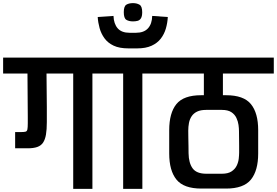

<svg xmlns="http://www.w3.org/2000/svg" viewBox="-56 -1210 1774 1230"><path d="M122 -461 120 -739H-36V-841H668V-739H536V0H413V-739H242L244 -524V-428Q244 -380 238.5 -348Q233 -316 220 -296.5Q207 -277 183 -268.5Q159 -260 123 -260H41V-364H79Q99 -364 108 -366.5Q117 -369 119.5 -381Q122 -393 122 -421Z M733 0V-739H596V-841H993V-739H856V0ZM767 -900Q709 -900 672 -917.5Q635 -935 613.5 -964.5Q592 -994 582 -1030Q572 -1066 570 -1101L671 -1108Q673 -1057 698 -1028.5Q723 -1000 774 -1000H815Q866 -1000 892 -1028.5Q918 -1057 919 -1108L1019 -1101Q1017 -1063 1006.5 -1027Q996 -991 974 -962.5Q952 -934 915 -917Q878 -900 823 -900ZM796 -1073Q770 -1073 753.5 -1083Q737 -1093 737 -1132Q737 -1170 753.5 -1180Q770 -1190 796 -1190Q820 -1190 837.5 -1180Q855 -1170 855 -1132Q855 -1106 847 -1093Q839 -1080 825.5 -1076.5Q812 -1073 796 -1073Z M1265 -506Q1229 -506 1206.5 -495Q1184 -484 1171.5 -465Q1159 -446 1154.5 -422Q1150 -398 1150 -373Q1150 -352 1150.5 -326.5Q1151 -301 1151.5 -276Q1152 -251 1152 -228Q1153 -166 1178 -131.5Q1203 -97 1266 -97Q1290 -97 1315 -97Q1340 -97 1365 -97Q1405 -97 1427.5 -112Q1450 -127 1460.5 -149Q1471 -171 1473.5 -194Q1476 -217 1476 -233Q1476 -254 1476 -277.5Q1476 -301 1475.5 -325Q1475 -349 1475 -370Q1475 -387 1472 -409.5Q1469 -432 1458.5 -454.5Q1448 -477 1426 -491.5Q1404 -506 1365 -506ZM1028 -227Q1028 -264 1028 -301.5Q1028 -339 1028 -376Q1028 -486 1074 -543Q1120 -600 1233 -600H1250Q1250 -614 1250 -635.5Q1250 -657 1250 -679Q1250 -701 1250 -717.5Q1250 -734 1250 -739Q1224 -739 1179.5 -739Q1135 -739 1085.5 -739Q1036 -739 991.5 -739Q947 -739 921 -739Q921 -764 921 -777.5Q921 -791 921 -799Q921 -807 921 -816Q921 -825 921 -841Q1009 -841 1108 -841Q1207 -841 1309.5 -841Q1412 -841 1511 -841Q1610 -841 1698 -841Q1698 -825 1698 -816Q1698 -807 1698 -799Q1698 -791 1698 -777.5Q1698 -764 1698 -739Q1615 -739 1535.5 -739Q1456 -739 1372 -739V-600H1392Q1505 -600 1551.5 -543Q1598 -486 1598 -376Q1598 -339 1598 -301.5Q1598 -264 1598 -227Q1598 -117 1551.5 -59.5Q1505 -2 1392 -2Q1363 -2 1338 -2Q1313 -2 1288 -2Q1263 -2 1234 -2Q1121 -2 1074.5 -59.5Q1028 -117 1028 -227Z"/></svg>

Font: Matangi
Style: Bold
Weight: 700
Designer: Prashant Pant
Foundry: The Graphic Ant
Version: Version 3.002